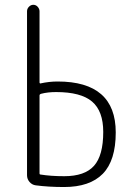

<svg xmlns="http://www.w3.org/2000/svg" viewBox="-20 -750 540 780"><path d="M140.6 -362.3V-45.9Q140.6 -41 144.5 -41Q186.5 -34.2 241.2 -34.2Q324.2 -34.2 361.8 -76.2Q399.4 -118.2 399.4 -213.9Q399.4 -298.8 354 -337.4Q308.6 -376 208 -376Q173.8 -376 147.5 -369.1Q140.6 -367.2 140.6 -362.3ZM125 2.9Q110.4 1 100.1 -10.7Q89.8 -22.5 89.8 -38.1V-704.1Q89.8 -714.8 97.7 -722.7Q105.5 -730.5 115.2 -730.5Q126 -730.5 133.3 -722.2Q140.6 -713.9 140.6 -704.1V-415Q140.6 -413.1 142.1 -411.6Q143.6 -410.2 144.5 -411.1Q179.7 -418.9 213.9 -418.9Q450.2 -418.9 450.2 -211.9Q450.2 -97.7 397.5 -43.9Q344.7 9.8 240.2 9.8Q176.8 9.8 125 2.9Z"/></svg>

Font: Rounded-L Mgen+ 1mn light
Style: Regular
Weight: 200
Designer: [Source Han Sans]
Ryoko NISHIZUKA  (kana & ideographs); Paul D. Hunt (Latin, Greek & Cyrillic); Wenlong ZHANG  (bopomofo
Version: Version 1.059.20150602